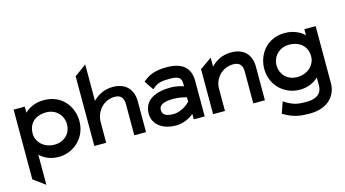

<svg xmlns="http://www.w3.org/2000/svg" viewBox="-91 -999 2777 1546"><g transform="rotate(-15 1297.5 -225.5)"><path d="M127 -400V-451H34V130L132 202V-49C167 -15 218 11 288 11C411 11 522 -84 522 -225C522 -342 442 -462 288 -462C217 -462 163 -436 127 -400ZM132 -225C132 -305 185 -362 281 -362C364 -362 419 -299 419 -225C419 -158 369 -93 281 -93C187 -93 132 -159 132 -225Z M1017 -256C1017 -352 962 -421 852 -421C777 -421 724 -389 685 -350V-653L586 -581V0H685V-168C685 -221 705 -263 733 -292C758 -318 797 -340 846 -340C898 -340 919 -310 919 -258V0H1017Z M1111 -395 1163 -318 1174 -327C1209 -358 1244 -366 1311 -366C1385 -366 1408 -349 1408 -298V-277C1388 -285 1346 -296 1300 -296C1175 -296 1076 -252 1076 -138C1076 -46 1155 11 1266 11C1333 11 1388 -22 1415 -45V0H1506V-296C1506 -408 1439 -462 1311 -462C1216 -462 1162 -439 1119 -402ZM1178 -140C1178 -188 1227 -202 1300 -202C1345 -202 1390 -191 1408 -185V-149C1396 -136 1339 -83 1269 -83C1209 -83 1178 -101 1178 -140Z M2008 -281C2008 -375 1954 -443 1844 -443C1769 -443 1715 -411 1675 -370V-444L1576 -375V0H1675V-186C1675 -235 1697 -275 1725 -302C1750 -326 1787 -346 1836 -346C1888 -346 1911 -317 1911 -269V0H2008Z M2171 -245C2171 -319 2226 -382 2309 -382C2405 -382 2459 -325 2459 -245C2459 -179 2403 -113 2309 -113C2221 -113 2171 -178 2171 -245ZM2068 -245C2068 -104 2179 -9 2302 -9C2371 -9 2422 -34 2459 -69V-2C2459 62 2415 99 2331 99C2273 99 2227 98 2157 54L2144 45L2111 140L2120 145C2198 192 2261 197 2331 197C2486 197 2557 105 2557 4V-471H2463V-420C2428 -454 2373 -482 2302 -482C2148 -482 2068 -362 2068 -245Z"/></g></svg>

Font: Charger
Style: ExBd
Weight: 400
Designer: Jasper
Foundry: Cannot Into Space Fonts
Version: Version 0.99